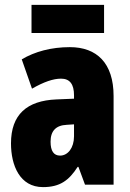

<svg xmlns="http://www.w3.org/2000/svg" viewBox="-20 -756 534 786"><path d="M406 -736H109V-621H406ZM266 -563C190 -563 123 -545 69 -513L111 -393C160 -421 198 -434 230 -434C266 -434 283 -411 283 -366V-352L211 -349C90 -344 25 -287 25 -169C25 -79 61 10 156 10C225 10 262 -17 298 -73H301L328 0H445V-363C445 -498 376 -563 266 -563ZM253 -245 283 -247V-198C283 -151 258 -119 226 -119C200 -119 187 -138 187 -176C187 -220 209 -243 253 -245Z"/></svg>

Font: Noto Sans Devanagari ExtraCondensed Black
Style: Regular
Weight: 900
Width: 2
Designer: Jelle Bosma - Monotype Design Team
Foundry: Monotype Imaging Inc.
Version: Version 2.004